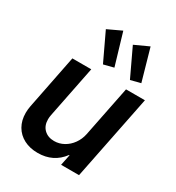

<svg xmlns="http://www.w3.org/2000/svg" viewBox="-187 -901 940 1023"><g transform="rotate(30 282.5 -389.0)"><path d="M451.2 0H340.8L354.5 -66.4H351.6Q296.4 7.8 200.7 7.8Q152.3 7.8 115.7 -11.2Q79.1 -30.3 59.1 -64.9Q39.1 -99.6 39.1 -145.5Q39.1 -166.5 43.5 -189L109.4 -521H225.6L162.1 -202.6Q159.2 -188 159.2 -175.3Q159.2 -136.2 182.9 -113.5Q206.5 -90.8 244.6 -90.8Q275.9 -90.8 303.7 -106.2Q331.5 -121.6 350.8 -148.7Q370.1 -175.8 377 -209L439.5 -521H555.7ZM186 -745.1 270.5 -784.7 328.1 -590.3 266.6 -574.7ZM352.1 -745.1 438.5 -784.7 493.7 -590.3 432.6 -574.7Z"/></g></svg>

Font: Reddit Sans Chocolate SemiBold
Style: Italic
Weight: 600
Italic angle: -11.25°
Designer: Stephen Hutchings
Version: Version 1.013